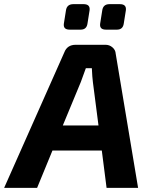

<svg xmlns="http://www.w3.org/2000/svg" viewBox="-59 -906 726 926"><path d="M330 -763H277Q245 -763 249 -792L259 -855Q263 -886 295 -886H344Q377 -886 373 -856L363 -793Q359 -763 330 -763ZM505 -763H452Q420 -763 424 -792L434 -855Q438 -886 469 -886H519Q552 -886 548 -856L538 -793Q534 -763 505 -763ZM432 -180H194L120 0H-39L251 -653Q265 -690 306 -690H450Q469 -690 483.5 -677.5Q498 -665 499 -647L607 0H455ZM416 -301 389 -510Q386 -532 384 -577H355Q337 -526 331 -511L244 -301Z"/></svg>

Font: Exo 2.0
Style: Bold Italic
Weight: 700
Italic angle: -8°
Designer: Natanael Gama
Version: Version 1.001;PS 001.001;hotconv 1.0.70;makeotf.lib2.5.58329